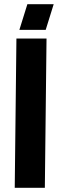

<svg xmlns="http://www.w3.org/2000/svg" viewBox="-20 -892 325 912"><path d="M193 0H50L58 -709H201ZM110 -872H235L197 -750H72Z"/></svg>

Font: Covid19
Style: Regular
Weight: 400
Designer: Peter Wiegel
Foundry: (c) CAT - Ing. Peter Wiegel.  for Rudolf Maass + Partner GmbH
Version: Version 001.000